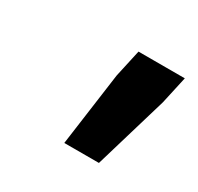

<svg xmlns="http://www.w3.org/2000/svg" viewBox="-71 -769 425 413"><g transform="rotate(30 141.5 -563.0)"><path d="M128 -438 153 -620 168 -688H283L268 -620L214 -438Z"/></g></svg>

Font: Saira Expanded SemiBold
Style: Italic
Weight: 600
Width: 7
Italic angle: -12°
Designer: Hector Gatti with collaboration of the Omnibus-Type team
Foundry: Omnibus-Type
Version: Version 1.101